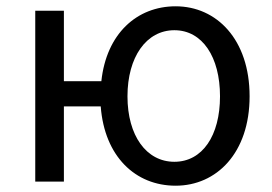

<svg xmlns="http://www.w3.org/2000/svg" viewBox="-20 -577 865 610"><path d="M534 -63C445 -63 385 -146 385 -271C385 -396 445 -481 534 -481C623 -481 679 -396 679 -271C679 -146 623 -63 534 -63ZM538 13C668 13 773 -91 773 -271C773 -452 668 -557 538 -557C415 -557 318 -470 302 -319H183V-543H92V0H183V-239H300C312 -80 410 13 538 13Z"/></svg>

Font: Source Han Sans TC
Style: Regular
Weight: 400
Designer: Ryoko NISHIZUKA 西塚涼子 (kana, bopomofo & ideographs); Paul D. Hunt (Latin, Greek & Cyrillic); Sandoll Communications 산돌커뮤니
Foundry: Adobe
Version: Version 2.002;hotconv 1.0.116;makeotfexe 2.5.65601